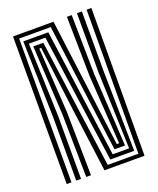

<svg xmlns="http://www.w3.org/2000/svg" viewBox="-147 -889 805 978"><g transform="rotate(-20 255.5 -400.0)"><path d="M43.2 0V-800H262.8L304.8 -475.8L352.5 -104H365.2L340.8 -477L335.5 -800H361.5L366.5 -477L389.5 -83H332.5L240.2 -779.2H69V0ZM94.8 0V-343L84 -758.5H219.5L315.2 -62.2H404.2L390 -477L389.8 -800H416.5V-477L424.2 -41.5H294.5L196.2 -737.8H106.5L120.8 -343V0ZM149 0 144 -343 123 -717H177.2L272.8 -20.2H439.2L442.2 -800H468L465 0H248L202.5 -344L158.2 -696.2H148L169.8 -343L174.8 0Z"/></g></svg>

Font: Big Shoulders Inline Display ExtraBold
Style: Regular
Weight: 800
Designer: Patric King
Foundry: XO Type Co
Version: Version 1.000